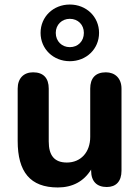

<svg xmlns="http://www.w3.org/2000/svg" viewBox="-20 -817 614 847"><path d="M235 10C300 10 350 -17 382 -69V-64C382 -17 407 8 451 8C492 8 516 -17 516 -64V-426C516 -472 487 -498 447 -498C401 -498 378 -472 378 -426V-213C378 -145 336 -100 275 -100C220 -100 195 -131 195 -193V-426C195 -472 172 -498 126 -498C85 -498 58 -472 58 -426V-195C58 -59 113 10 235 10ZM288 -547C361 -547 417 -601 417 -672C417 -743 361 -797 288 -797C215 -797 159 -743 159 -672C159 -601 215 -547 288 -547ZM288 -609C253 -609 226 -635 226 -672C226 -708 253 -734 288 -734C324 -734 350 -708 350 -672C350 -635 324 -609 288 -609Z"/></svg>

Font: SN Pro
Style: Bold
Weight: 700
Designer: Tobias Whetton
Foundry: Supernotes
Version: Version 1.003;Glyphs 3.3 (3324)